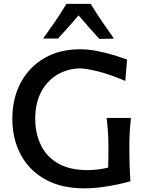

<svg xmlns="http://www.w3.org/2000/svg" viewBox="-20 -988 771 1019"><path d="M427 11.5Q304 11.5 218.8 -36.8Q133.5 -85 89.5 -168.2Q45.5 -251.5 45.5 -357.5Q45.5 -465.5 89.8 -548.8Q134 -632 214.8 -679.2Q295.5 -726.5 405 -726.5Q449 -726.5 494.8 -717.5Q540.5 -708.5 581.8 -696Q623 -683.5 654.5 -672L645 -558.5Q561.5 -594 498.5 -609.5Q435.5 -625 404 -625Q338 -623.5 284.2 -591.8Q230.5 -560 198.8 -500.8Q167 -441.5 167 -357Q167 -281.5 195.8 -220.5Q224.5 -159.5 284 -123.2Q343.5 -87 436.5 -85Q467 -85 496.2 -88.2Q525.5 -91.5 554 -98.5Q555 -126.5 555.2 -152Q555.5 -177.5 555.5 -203Q555.5 -250.5 553 -287.2Q550.5 -324 546 -362H675Q670.5 -324 668.5 -287.2Q666.5 -250.5 666.5 -203Q666.5 -162.5 667.5 -121.2Q668.5 -80 672 -26Q646.5 -18.5 606.8 -9.8Q567 -1 520.5 5.2Q474 11.5 427 11.5ZM507.5 -781.5Q479 -812.5 451.2 -843.8Q423.5 -875 397 -906.5Q345 -845 288 -783.5H209Q242 -829.5 273.5 -875.2Q305 -921 332.5 -967.5H461.5Q489.5 -921 520.8 -875Q552 -829 585 -783Z"/></svg>

Font: Commissioner Flair Medium
Style: Regular
Weight: 500
Designer: Kostas Bartsokas
Foundry: Kostas Bartsokas
Version: Version 1.000; ttfautohint (v1.8.3)